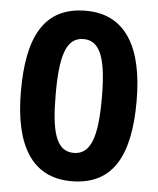

<svg xmlns="http://www.w3.org/2000/svg" viewBox="-53 -770 677 825"><g transform="rotate(5 286.0 -357.5)"><path d="M535 -357C535 -589 456 -725 285 -725C102 -725 36 -588 36 -357C36 -127 113 10 285 10C468 10 535 -127 535 -357ZM186 -357C186 -520 209 -603 285 -603C360 -603 385 -520 385 -357C385 -193 360 -112 285 -112C209 -112 186 -194 186 -357Z"/></g></svg>

Font: Noto Sans Arabic UI
Style: Bold
Weight: 700
Designer: Monotype Design Team, Nadine Chahine and Nizar Qandah
Foundry: Monotype Imaging Inc.
Version: Version 2.010